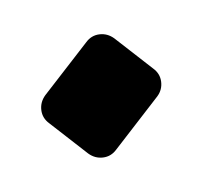

<svg xmlns="http://www.w3.org/2000/svg" viewBox="-70 -746 450 429"><g transform="rotate(30 155.5 -531.5)"><path d="M245 -445Q243 -426 228.5 -415Q214 -404 195 -406L86 -421Q67 -423 56 -437.5Q45 -452 47 -471L67 -619Q69 -638 83.5 -649Q98 -660 117 -658L226 -643Q245 -641 256 -626.5Q267 -612 265 -594Z"/></g></svg>

Font: d puntillas B to tiptoe
Style: Regular
Weight: 400
Designer: deFharo
Foundry: deFharo.com
Version: Version 1.001 2012